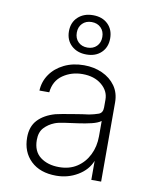

<svg xmlns="http://www.w3.org/2000/svg" viewBox="-90 -884 780 963"><g transform="rotate(10 300.0 -402.5)"><path d="M262 10Q180 10 133 -35Q86 -80 86 -154Q86 -210 117.5 -243.5Q149 -277 205 -293Q216 -296 239 -300Q262 -304 288.5 -308.5Q315 -313 338 -316.5Q361 -320 372 -321Q398 -326 419 -333.5Q440 -341 440 -369V-409Q440 -453 402.5 -484Q365 -515 305 -515Q249 -515 205.5 -485Q162 -455 156 -396H106Q108 -442 133.5 -479Q159 -516 203.5 -538Q248 -560 305 -560Q356 -560 398 -541Q440 -522 465 -487Q490 -452 490 -403V0H440V-97Q421 -49 371.5 -19.5Q322 10 262 10ZM269 -35Q322 -35 360 -60Q398 -85 419 -127.5Q440 -170 440 -222V-300Q424 -288 393 -280.5Q362 -273 325.5 -268Q289 -263 257 -258.5Q225 -254 208 -247Q178 -235 157 -212.5Q136 -190 136 -150Q136 -92 173.5 -63.5Q211 -35 269 -35ZM306 -615Q259 -615 229.5 -642.5Q200 -670 200 -715Q200 -760 229.5 -787.5Q259 -815 306 -815Q353 -815 381.5 -787.5Q410 -760 410 -715Q410 -670 381.5 -642.5Q353 -615 306 -615ZM305 -650Q334 -650 352 -668Q370 -686 370 -715Q370 -744 352 -762Q334 -780 305 -780Q276 -780 258 -762Q240 -744 240 -715Q240 -686 258 -668Q276 -650 305 -650Z"/></g></svg>

Font: Tiny Thin
Style: Regular
Weight: 100
Monospace: yes
Designer: Philipp Nurullin, Konstantin Bulenkov
Foundry: JetBrains
Version: Version 2.251; ttfautohint (v1.8.4.7-5d5b)